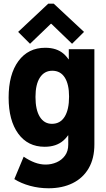

<svg xmlns="http://www.w3.org/2000/svg" viewBox="-20 -800 572 1033"><path d="M241.2 212.9Q189.5 212.9 141.4 199.7Q93.3 186.5 57.1 163.6L107.4 43Q137.7 63.5 167 74.5Q196.3 85.4 225.6 85.4Q256.8 85.4 284.7 73.2Q312.5 61 329.8 37.1Q347.2 13.2 347.2 -22V-71.8H332.5L353.5 -126V-422.9L316.4 -481H350.1V-535.2H487.8V-23.4Q487.8 52.7 457 105.5Q426.3 158.2 370.8 185.5Q315.4 212.9 241.2 212.9ZM220.2 -10.3Q129.4 -10.3 77.9 -81.3Q26.4 -152.3 26.4 -274.9Q26.4 -399.9 79.1 -471.4Q131.8 -543 223.6 -543Q285.2 -543 322.3 -510.7Q359.4 -478.5 376.5 -419.7Q393.6 -360.8 393.6 -280.8Q393.6 -198.2 376.2 -137.5Q358.9 -76.7 320.6 -43.5Q282.2 -10.3 220.2 -10.3ZM259.3 -133.8Q304.2 -133.8 327.9 -172.1Q351.6 -210.4 351.6 -280.3Q351.6 -346.7 328.4 -383.1Q305.2 -419.4 261.2 -419.4Q218.8 -419.4 194.8 -382.8Q170.9 -346.2 170.9 -278.3Q170.9 -209 194.3 -171.4Q217.8 -133.8 259.3 -133.8ZM141.6 -564.5 77.6 -628.4 239.7 -780.3H269L432.1 -628.4L367.7 -564.5L256.3 -671.9H253.4Z"/></svg>

Font: Reddit Sans Condensed ExtraBold
Style: Regular
Weight: 800
Designer: Stephen Hutchings
Foundry: Reddit
Version: Version 1.014